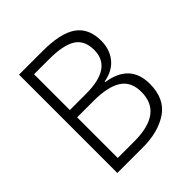

<svg xmlns="http://www.w3.org/2000/svg" viewBox="-193 -850 986 986"><g transform="rotate(-45 300.0 -357.0)"><path d="M284 0Q396 0 468 -49Q540 -98 540 -206Q540 -350 384 -374V-378Q451 -390 485.5 -433.5Q520 -477 520 -539Q520 -629 460 -671.5Q400 -714 271 -714H98V0ZM154 -661H263Q366 -661 413.5 -631Q461 -601 461 -531Q461 -401 273 -401H154ZM154 -348H274Q376 -348 428 -315Q480 -282 480 -207Q480 -53 274 -53H154Z"/></g></svg>

Font: Noto Sans Mono UI Light
Style: Regular
Weight: 300
Designer: Monotype Design team
Foundry: Monotype Imaging Inc.
Version: 1.000